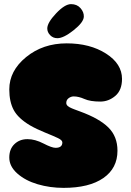

<svg xmlns="http://www.w3.org/2000/svg" viewBox="-20 -909 636 930"><path d="M288 1Q412 1 480.5 -46.5Q549 -94 549 -179Q549 -248 505 -291.5Q461 -335 368 -369Q363 -371 354.5 -374Q346 -377 341 -379Q336 -381 328.5 -384Q321 -387 317 -389.5Q313 -392 309 -395Q305 -398 303 -402Q301 -406 301 -410Q301 -425 312.5 -433.5Q324 -442 337 -442Q361 -442 389 -429.5Q417 -417 466 -417Q506 -417 538.5 -444.5Q571 -472 571 -527Q571 -600 493.5 -649.5Q416 -699 303 -699Q188 -699 106.5 -632.5Q25 -566 25 -476Q25 -416 46.5 -376Q68 -336 125 -302Q156 -284 198 -267Q240 -250 261 -240Q282 -230 282 -219Q282 -193 249 -193Q231 -193 190.5 -214Q150 -235 113 -235Q75 -235 50 -211Q25 -187 25 -146Q25 -103 64 -68.5Q103 -34 162.5 -16.5Q222 1 288 1ZM258 -724Q288 -724 336.5 -762.5Q385 -801 386 -828Q387 -850 370 -869.5Q353 -889 324 -889Q294 -889 251.5 -844Q209 -799 209 -771Q209 -753 223 -738.5Q237 -724 258 -724Z"/></svg>

Font: Cherry Bomb
Style: Regular
Weight: 400
Designer: satsuyako
Foundry: satsuyako
Version: Version 4.0